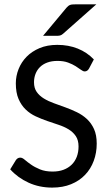

<svg xmlns="http://www.w3.org/2000/svg" viewBox="-20 -855 499 882"><path d="M26.9 0ZM389.2 -540.5Q381.8 -526.9 369.1 -526.9Q361.8 -526.9 351.8 -534.4Q341.8 -542 327.4 -551Q313 -560.1 292.7 -567.6Q272.5 -575.2 244.1 -575.2Q217.3 -575.2 197 -567.6Q176.8 -560.1 163.3 -546.6Q149.9 -533.2 143.1 -515.4Q136.2 -497.6 136.2 -477.1Q136.2 -450.2 148.7 -432.6Q161.1 -415 181.4 -402.6Q201.7 -390.1 227.5 -380.9Q253.4 -371.6 280.3 -361.8Q307.1 -352.1 333 -339.6Q358.9 -327.1 379.2 -308.3Q399.4 -289.6 411.9 -262.2Q424.3 -234.9 424.3 -195.3Q424.3 -152.8 410.6 -116Q397 -79.1 370.8 -51.8Q344.7 -24.4 306.6 -8.8Q268.6 6.8 219.7 6.8Q160.6 6.8 111.1 -15.9Q61.5 -38.6 26.9 -77.1L52.7 -119.1Q56.2 -124.5 61.3 -127.7Q66.4 -130.9 73.2 -130.9Q82.5 -130.9 94 -120.8Q105.5 -110.8 122.6 -98.9Q139.6 -86.9 163.8 -76.9Q188 -66.9 221.7 -66.9Q250 -66.9 272 -75.2Q293.9 -83.5 309.3 -98.6Q324.7 -113.8 332.8 -135Q340.8 -156.2 340.8 -182.1Q340.8 -210.9 328.4 -229.5Q315.9 -248 295.7 -260.5Q275.4 -272.9 249.5 -281.5Q223.6 -290 196.8 -299.3Q169.9 -308.6 144 -320.6Q118.2 -332.5 97.9 -352.1Q77.6 -371.6 65.2 -400.4Q52.7 -429.2 52.7 -472.2Q52.7 -505.9 65.4 -537.8Q78.1 -569.8 102.3 -594.5Q126.5 -619.1 161.9 -634Q197.3 -648.9 243.2 -648.9Q294.4 -648.9 337.2 -631.8Q379.9 -614.7 411.1 -582ZM422.4 -835 269.5 -699.7Q262.2 -693.4 255.6 -691.9Q249 -690.4 239.3 -690.4H177.7L285.2 -819.3Q289.6 -824.2 293.5 -827.4Q297.4 -830.6 302 -832.3Q306.6 -834 312.3 -834.5Q317.9 -835 325.7 -835Z"/></svg>

Font: Carlito
Style: Regular
Weight: 400
Designer: Lukasz Dziedzic
Foundry: tyPoland Lukasz Dziedzic
Version: Version 1.103; Beta1; all basic design good, some composites